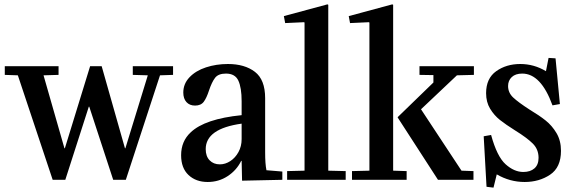

<svg xmlns="http://www.w3.org/2000/svg" viewBox="-20 -826 2644 882"><path d="M2 -522H249V-482L180 -480L276 -145H278L394 -522H447L554 -145H556L659 -480L590 -482V-522H775V-482L715 -480L558 0H500L390 -336H388L280 0H222L62 -480L2 -482Z M856 -218Q921 -280 1090 -297V-361Q1090 -423 1075 -455.5Q1060 -488 1018 -488Q983 -488 968 -468.5Q953 -449 940 -410Q929 -376 916 -358.5Q903 -341 876 -341Q851 -341 836.5 -357Q822 -373 822 -401Q822 -441 850.5 -471Q879 -501 926 -516.5Q973 -532 1027 -532Q1104 -532 1151 -496Q1198 -460 1198 -375V-126Q1198 -73 1204 -44L1277 -38V0L1092 4L1090 -87H1088Q1067 -44 1026 -17Q985 10 934 10Q880 10 846 -22Q812 -54 812 -113Q812 -177 856 -218ZM990 -71Q1015 -71 1038 -86Q1061 -101 1075.5 -127.5Q1090 -154 1090 -187V-258Q925 -235 925 -141Q925 -108 943 -89.5Q961 -71 990 -71Z M1484 -806 1488 -804V-42L1568 -40V0H1299V-40L1379 -42V-722L1377 -724L1290 -720L1284 -752Z M1782 -806 1786 -804V-42L1848 -40V0H1597V-40L1677 -42V-722L1675 -724L1588 -720L1582 -752ZM1807 -288 1971 -447V-481L1907 -482V-522H2157V-482L2079 -480L1914 -324L2100 -42L2155 -40V0H1992L1807 -286Z M2384 -36Q2416 -36 2435 -52.5Q2454 -69 2454 -101Q2454 -140 2427.5 -166.5Q2401 -193 2346 -227Q2303 -254 2276.5 -275Q2250 -296 2231.5 -326.5Q2213 -357 2213 -398Q2213 -466 2259.5 -499Q2306 -532 2370 -532Q2433 -532 2488 -499L2500 -560L2532 -558L2552 -348L2518 -342Q2465 -488 2379 -488Q2348 -488 2331 -472Q2314 -456 2314 -431Q2314 -400 2337.5 -378Q2361 -356 2412 -323Q2457 -296 2486.5 -272.5Q2516 -249 2536.5 -214.5Q2557 -180 2557 -133Q2557 -57 2507 -23.5Q2457 10 2390 10Q2322 10 2262 -25L2247 36L2215 32L2202 -200L2236 -206Q2263 -107 2302.5 -71.5Q2342 -36 2384 -36Z"/></svg>

Font: Minipax
Style: Bold
Weight: 500
Designer: Raphaël Ronot, Igor Stepanchenko (Cyrillic)
Foundry: steppetype
Version: Version 1.002